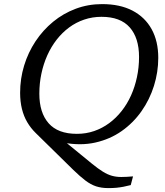

<svg xmlns="http://www.w3.org/2000/svg" viewBox="-20 -722 826 959"><path d="M346 126.5 158.5 -57.5Q133.5 -82 116 -111.8Q98.5 -141.5 89.5 -178.2Q80.5 -215 80.5 -258.5Q80.5 -329 100.5 -394.5Q120.5 -460 157.5 -515.8Q194.5 -571.5 245.2 -613.2Q296 -655 358 -678.2Q420 -701.5 490 -701.5Q579.5 -701.5 642 -668.8Q704.5 -636 737.5 -576Q770.5 -516 770.5 -433Q770.5 -362 749 -293.2Q727.5 -224.5 686.5 -166.2Q645.5 -108 587.5 -67.2Q529.5 -26.5 456.2 -10Q383 6.5 297 -9.5L284.5 -31L438.5 95Q470.5 121 494 135.5Q517.5 150 539 156Q560.5 162 585.5 162Q610.5 162 644.5 159L633 202.5Q613.5 207.5 596.5 210.8Q579.5 214 561.8 215.8Q544 217.5 521.5 217.5Q487 217.5 460.2 208.8Q433.5 200 407 180Q380.5 160 346 126.5ZM176.5 -254Q176.5 -159 223 -106.2Q269.5 -53.5 364 -53.5Q410 -53.5 450.5 -67.5Q491 -81.5 525.5 -107Q560 -132.5 587.8 -167.8Q615.5 -203 634.8 -246Q654 -289 664.2 -337.5Q674.5 -386 674.5 -437.5Q674.5 -532.5 628 -585.2Q581.5 -638 487 -638Q441.5 -638 400.8 -624.2Q360 -610.5 325.2 -584.8Q290.5 -559 263 -523.8Q235.5 -488.5 216.2 -445.5Q197 -402.5 186.8 -354.2Q176.5 -306 176.5 -254Z"/></svg>

Font: Newsreader 11pt
Style: Italic
Weight: 400
Italic angle: -17°
Version: Version 1.003